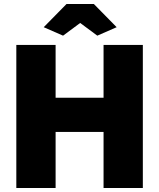

<svg xmlns="http://www.w3.org/2000/svg" viewBox="-20 -933 790 953"><path d="M494 -710H689V0H494V-278H256V0H61V-710H256V-448H494ZM293 -756 197 -798 310 -913H446L559 -798L463 -756L378 -819Z"/></svg>

Font: Raleway
Style: Heavy
Weight: 900
Designer: Matt McInerney, Pablo Impallari, Rodrigo Fuenzalida
Foundry: Matt McInerney, Pablo Impallari, Rodrigo Fuenzalida
Version: Version 2.001